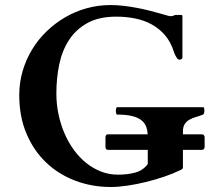

<svg xmlns="http://www.w3.org/2000/svg" viewBox="-20 -727 853 760"><path d="M407.7 -133.8Q397.5 -133.8 397.5 -146V-183.1Q397.5 -195.3 407.7 -195.3H564.5Q563.5 -213.9 557.4 -228.3Q551.3 -242.7 537.6 -252.7Q523.9 -262.7 501 -268.1Q478 -273.4 443.8 -273.4Q440.9 -273.4 439.7 -279.1Q438.5 -284.7 438.5 -288.6Q438.5 -291 439.7 -296.9Q440.9 -302.7 443.8 -302.7H783.7Q787.6 -302.7 788.3 -297.1Q789.1 -291.5 789.1 -288.6Q789.1 -286.1 788.1 -280.8Q787.1 -275.4 783.7 -273.4Q770.5 -268.1 756.6 -264.2Q742.7 -260.3 731 -253.9Q719.2 -247.6 711.7 -236.6Q704.1 -225.6 704.1 -206.5V-195.3H779.8Q784.2 -195.3 787.1 -191.9Q790 -188.5 790 -183.1V-146Q790 -140.6 787.1 -137.2Q784.2 -133.8 779.8 -133.8H704.1V-64Q704.1 -60.1 700.9 -57.6Q697.8 -55.2 690.9 -52.2Q663.6 -39.1 628.9 -27.3Q594.2 -15.6 557.6 -6.6Q521 2.4 484.9 7.8Q448.7 13.2 418.9 13.2Q343.3 13.2 277.3 -12Q211.4 -37.1 162.1 -84.2Q112.8 -131.3 84.5 -198.7Q56.2 -266.1 56.2 -350.1Q56.2 -399.4 69.3 -444.8Q82.5 -490.2 106.4 -530Q130.4 -569.8 163.8 -602.3Q197.3 -634.8 237.3 -658.2Q277.3 -681.6 323 -694.3Q368.7 -707 417 -707Q442.9 -707 469.7 -703.9Q496.6 -700.7 522.2 -695.8Q547.9 -690.9 570.8 -685.1Q593.8 -679.2 611.1 -674.3Q628.4 -669.4 639.4 -666.3Q650.4 -663.1 651.9 -663.1H657.7Q661.6 -663.1 663.8 -663.8Q666 -664.6 667.7 -665.5Q669.4 -666.5 671.4 -667.2Q673.3 -668 677.2 -668H696.8Q697.8 -668 700 -667.2Q702.1 -666.5 702.1 -662.6V-500Q702.1 -494.6 697.5 -492.7Q692.9 -490.7 689.5 -490.7Q685.1 -491.2 681.6 -495.6Q678.2 -500 675.3 -505.4Q672.4 -510.7 670.4 -515.6Q668.5 -520.5 668 -522.9Q655.8 -561 633.5 -587.2Q611.3 -613.3 581.3 -629.9Q551.3 -646.5 515.4 -653.8Q479.5 -661.1 439.9 -661.1Q372.1 -661.1 326.7 -636.2Q281.2 -611.3 253.7 -569.3Q226.1 -527.3 214.6 -472.4Q203.1 -417.5 203.1 -356.9Q203.1 -315.4 211.4 -275.4Q219.7 -235.4 235.1 -199.5Q250.5 -163.6 272.5 -133.5Q294.4 -103.5 321.5 -81.8Q348.6 -60.1 380.1 -47.9Q411.6 -35.6 446.8 -35.6Q486.3 -35.6 516.4 -44.2Q546.4 -52.7 564.9 -77.6V-133.8H407.7Z"/></svg>

Font: Cardo
Style: Bold
Weight: 700
Designer: David J. Perry
Foundry: David J. Perry
Version: Version 1.0011